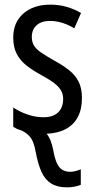

<svg xmlns="http://www.w3.org/2000/svg" viewBox="-20 -567 407 827"><path d="M269 240Q227 240 200.5 223.5Q174 207 159 174Q144 141 134 89Q126 41 108 21Q90 1 67 -7Q55 -10 49 -14Q43 -18 37 -21V-104Q62 -87 96.5 -74.5Q131 -62 167 -62Q209 -62 230.5 -83Q252 -104 252 -141Q252 -161 243 -177Q234 -193 214 -208.5Q194 -224 159 -243Q122 -263 94.5 -284.5Q67 -306 52 -335Q37 -364 37 -405Q37 -471 81 -509Q125 -547 197 -547Q234 -547 267 -537.5Q300 -528 329 -511L300 -445Q284 -455 267 -462Q250 -469 232 -473Q214 -477 196 -477Q159 -477 138 -458.5Q117 -440 117 -408Q117 -387 126 -371.5Q135 -356 156 -341.5Q177 -327 212 -307Q249 -287 276.5 -265.5Q304 -244 318.5 -215.5Q333 -187 333 -145Q333 -97 315.5 -63.5Q298 -30 264 -11.5Q230 7 181 9Q192 23 198.5 40.5Q205 58 209 78Q215 113 224.5 134.5Q234 156 248.5 164.5Q263 173 283 173Q295 173 307 169.5Q319 166 328 162V229Q319 233 303.5 236.5Q288 240 269 240Z"/></svg>

Font: Noto Sans Display Condensed
Style: Regular
Weight: 400
Width: 3
Designer: Monotype Design Team
Foundry: Monotype Imaging Inc.
Version: Version 2.003